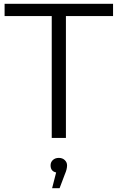

<svg xmlns="http://www.w3.org/2000/svg" viewBox="-20 -720 614 1002"><path d="M250 0V-636H4V-700H570V-636H324V0ZM244 143Q244 126 256 115Q268 104 287 104Q306 104 318 115.5Q330 127 330 143Q330 163 319 188L291 262H252L273 180Q244 174 244 143Z"/></svg>

Font: Belfius21
Style: Regular
Weight: 400
Designer: Montserrat's base design by Julieta Ulanovsky, modified by Coast SPRL for Belfius Bank NV.
Foundry: Montserrat's base design by Julieta Ulanovsky, modified by Coast SPRL for Belfius Bank NV.
Version: Version 2.000;FEAKit 1.0